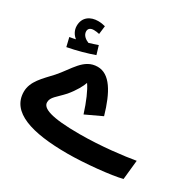

<svg xmlns="http://www.w3.org/2000/svg" viewBox="-167 -954 1185 1162"><g transform="rotate(30 425.0 -373.0)"><path d="M294 -583 276 -643C257 -636 237 -630 215 -623C194 -631 168 -649 168 -677C168 -695 180 -707 206 -707C219 -707 232 -705 244 -702L251 -760C238 -764 218 -767 201 -767C148 -767 102 -739 102 -677C102 -646 118 -620 139 -604C128 -601 115 -599 97 -596L112 -534C177 -546 247 -566 294 -583ZM440 21C558 21 739 3 811 -16L825 -151C751 -138 596 -118 443 -118C242 -118 178 -146 178 -187C178 -224 211 -241 259 -294C297 -339 321 -384 329 -409C354 -374 382 -309 406 -233L519 -286C477 -432 422 -526 337 -526C241 -526 205 -432 137 -356C82 -296 24 -245 24 -172C24 -30 188 21 440 21Z"/></g></svg>

Font: Noto Sans Arabic UI ExtraCondensed Extra
Style: Regular
Weight: 800
Width: 3
Designer: Nadine Chahine - Monotype Design Team
Foundry: Monotype Imaging Inc.
Version: Version 1.900